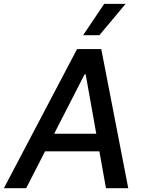

<svg xmlns="http://www.w3.org/2000/svg" viewBox="-41 -984 761 1004"><path d="M95.9 0H-20.6L361.9 -727.3H488.6L629.6 0H513.1L478.7 -192.5H194.6ZM242.2 -284.8H462.4L407 -595.2H401.3ZM393.8 -800.1 503.9 -963.8H615.8L479 -800.1Z"/></svg>

Font: Karasuma Gothic
Style: Medium Italic
Weight: 500
Italic angle: 9.39998°
Designer: Rasmus Andersson / Ryoko Nishizuka
Foundry: Genbu
Version: Version 1.00